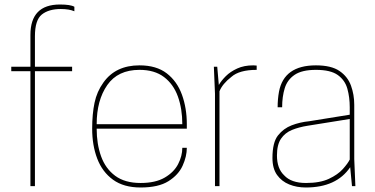

<svg xmlns="http://www.w3.org/2000/svg" viewBox="-20 -826 1662 852"><path d="M135 0H115V-510H30V-530H115V-671Q115 -806 246 -806Q293 -806 310 -796V-776Q287 -786 250 -786Q196 -786 165.5 -761.5Q135 -737 135 -665V-530H300V-510H135Z M604 6Q529 6 481.5 -28.5Q434 -63 411.5 -122Q389 -181 389 -255Q389 -320 399.5 -370Q410 -420 439 -460Q493 -536 599 -536Q674 -536 720 -500.5Q766 -465 787.5 -405.5Q809 -346 809 -275V-255H409Q409 -187 428.5 -132.5Q448 -78 491 -46Q534 -14 604 -14Q670 -14 711 -38Q752 -62 770.5 -98Q789 -134 789 -170H809Q809 -132 790.5 -91Q772 -50 727.5 -22Q683 6 604 6ZM789 -275Q789 -343 769.5 -397.5Q750 -452 708 -484Q666 -516 599 -516Q503 -516 456 -448.5Q409 -381 409 -275Z M954 0H934V-410L929 -530H944L951 -449Q962 -468 982 -488Q1002 -508 1032.5 -522Q1063 -536 1104 -536L1119 -535V-516Q1042 -516 1007 -485Q967 -454 954 -421Z M1337 6Q1297 6 1263.5 -7.5Q1230 -21 1209.5 -49.5Q1189 -78 1189 -125Q1189 -194 1213.5 -225Q1238 -256 1274.5 -270Q1311 -284 1352 -288L1532 -317V-350Q1532 -394 1521.5 -432Q1511 -470 1479 -493Q1447 -516 1382 -516Q1320 -516 1287.5 -494Q1255 -472 1243.5 -434.5Q1232 -397 1232 -350H1212Q1212 -386 1218 -419Q1240 -536 1382 -536Q1450 -536 1486.5 -511Q1523 -486 1537.5 -446Q1552 -406 1552 -361V-120L1557 0H1542L1534 -84Q1473 6 1337 6ZM1338 -14Q1400 -14 1439.5 -32.5Q1479 -51 1501 -75.5Q1523 -100 1532 -118V-298L1345 -268Q1307 -262 1276 -249.5Q1245 -237 1227 -210.5Q1209 -184 1209 -136Q1209 -78 1241 -48Q1272 -14 1338 -14Z"/></svg>

Font: Tanohe Sans Thin
Style: Regular
Weight: 100
Designer: Village Type and Design LLC & Cristiano Sobral
Foundry: Cooper Hewitt Smithsonian Design Museum
Version: Version 1.00;September 29, 2021;FontCreator 13.0.0.2655 64-b